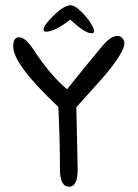

<svg xmlns="http://www.w3.org/2000/svg" viewBox="-20 -707 521 727"><path d="M327 -581Q301 -581 246 -633Q188 -587 154 -587Q145 -587 145 -594Q145 -616 204 -667Q230 -687 248 -687Q259 -687 274 -675Q289 -663 303 -647Q317 -631 326.5 -614.5Q336 -598 336 -589Q336 -581 327 -581ZM242 0Q207 0 207 -66Q207 -175 201 -302Q30 -463 30 -531Q30 -566 52 -566Q71 -566 95 -536Q98 -533 126 -491Q179 -415 234 -369Q278 -425 366 -531Q399 -571 425 -571Q436 -571 443.5 -562.5Q451 -554 451 -543Q451 -510 375 -419L269 -301Q271 -202 272.5 -143Q274 -84 274 -64Q274 0 242 0Z"/></svg>

Font: Dongol
Style: Regular
Weight: 400
Designer: Abdo Mohamed and Ibrahim Hamdi
Foundry: Protype Foundry
Version: Version 1.000;hotconv 1.0.109;makeotfexe 2.5.65596